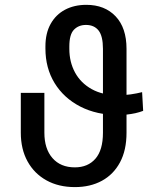

<svg xmlns="http://www.w3.org/2000/svg" viewBox="-20 -757 671 787"><path d="M562.5 -379.3 566.8 -302.6Q551.8 -296.9 535 -293.1Q518.1 -289.4 500.5 -287.5Q483 -285.5 465.9 -285.5Q376.4 -285.5 308.9 -320.3Q241.5 -355.1 203.8 -416.5Q166.2 -478 166.2 -558.2V-566.8Q166.2 -620.7 187.5 -658.9Q208.8 -697.1 246.6 -717.2Q284.4 -737.2 333.8 -737.2Q409.1 -737.2 453.8 -690.2Q498.6 -643.1 498.6 -556.8V-213.1Q498.6 -141.3 471.9 -91.6Q445.3 -41.9 397.7 -16Q350.1 9.9 286.9 9.9Q220.2 9.9 170.3 -17.8Q120.4 -45.5 92.9 -95.5Q65.3 -145.6 65.3 -213.1V-376.4H161.9V-213.1Q161.9 -147 195.1 -109Q228.3 -71 286.9 -71Q340.2 -71 371.1 -106.4Q402 -141.7 402 -213.1V-556.8Q402 -609 384.1 -631.9Q366.1 -654.8 332.4 -654.8Q302.2 -654.8 283.2 -635.3Q264.2 -615.8 264.2 -566.8V-556.8Q264.2 -502.8 287.6 -459.7Q311.1 -416.5 356.2 -391.5Q401.3 -366.5 465.9 -366.5Q478.3 -366.5 490.8 -367.5Q503.2 -368.6 515.8 -370.2Q528.4 -371.8 540.1 -374.3Q551.8 -376.8 562.5 -379.3Z"/></svg>

Font: InterMG
Style: Regular
Weight: 400
Designer: Rasmus Andersson
Foundry: rsms
Version: Version 3.019;December 26, 2023;FontCreator 15.0.0.2955 64-b